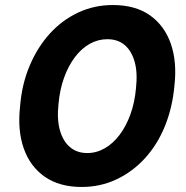

<svg xmlns="http://www.w3.org/2000/svg" viewBox="-20 -732 741 764"><path d="M305 12Q217 12 158.5 -28.5Q100 -69 74.5 -141.5Q49 -214 60 -310Q67 -397 98 -470.5Q129 -544 178 -598Q227 -652 291 -682Q355 -712 429 -712Q518 -712 576 -671.5Q634 -631 659.5 -558.5Q685 -486 674 -390Q666 -303 636 -229.5Q606 -156 556.5 -102Q507 -48 443 -18Q379 12 305 12ZM327 -123Q364 -123 397 -142Q430 -161 456 -195.5Q482 -230 499 -277Q516 -324 521 -380Q528 -442 516 -485.5Q504 -529 476.5 -552.5Q449 -576 407 -576Q370 -576 337 -557.5Q304 -539 278 -504.5Q252 -470 235 -423Q218 -376 213 -320Q206 -259 218 -215Q230 -171 258 -147Q286 -123 327 -123Z"/></svg>

Font: DM Sans 12pt Black
Style: Italic
Weight: 900
Italic angle: -10°
Version: Version 4.004;gftools[0.9.30]